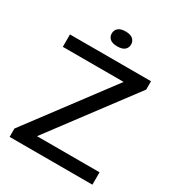

<svg xmlns="http://www.w3.org/2000/svg" viewBox="-215 -1063 1100 1195"><g transform="rotate(30 335.0 -465.0)"><path d="M37.5 0V-60L481 -651H44V-740H626.5V-680L183 -89H632.5V0ZM335.5 -822.5Q300 -822.5 283 -837.2Q266 -852 266 -875.5Q266 -899.5 283 -914.5Q300 -929.5 335.5 -929.5Q371 -929.5 388 -914.5Q405 -899.5 405 -875.5Q405 -852 388 -837.2Q371 -822.5 335.5 -822.5Z"/></g></svg>

Font: Encode Sans Expanded Medium
Style: Regular
Weight: 500
Width: 7
Designer: Multiple Designers
Foundry: Impallari Type
Version: Version 3.000; ttfautohint (v1.8.3) -l 8 -r 50 -G 200 -x 14 